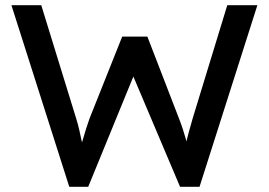

<svg xmlns="http://www.w3.org/2000/svg" viewBox="-20 -720 1036 740"><path d="M247 0 24 -700H139L274 -262Q285 -227 296 -171Q314 -233 325 -263L451 -579H548L670 -263Q685 -225 699 -175Q703 -197 723 -265L856 -700H972L749 0H674L494 -425L320 0Z"/></svg>

Font: Easer Grotesk
Style: Regular
Weight: 400
Designer: Boardeaser, Bonnie Shaver-Troup, Thomas Jockin
Foundry: Lexend
Version: Version 1.008;Glyphs 3.1.2 (3151)